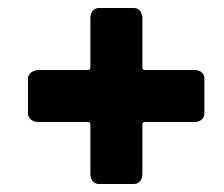

<svg xmlns="http://www.w3.org/2000/svg" viewBox="-20 -628 561 480"><path d="M206 -193V-317Q206 -323 200 -323H76Q65 -323 57.5 -329Q50 -335 50 -344V-432Q50 -441 58 -447Q60 -449 64.5 -450.5Q69 -452 72 -453H76H200Q206 -453 206 -459V-583Q206 -594 212 -601Q218 -608 227 -608H315Q324 -608 330 -601Q332 -599 333.5 -594.5Q335 -590 336 -587V-583V-459Q336 -453 342 -453H466Q477 -453 484 -447Q491 -441 491 -432V-344Q491 -335 484 -329Q477 -323 466 -323H342Q336 -323 336 -317V-193Q336 -182 330 -175Q324 -168 315 -168H227Q218 -168 212 -175Q206 -182 206 -193Z"/></svg>

Font: Grith.
Style: Regular
Weight: 400
Designer: Yosi Nasution
Version: Version 1.000;hotconv 1.0.109;makeotfexe 2.5.65596